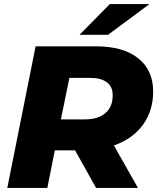

<svg xmlns="http://www.w3.org/2000/svg" viewBox="-20 -929 780 949"><path d="M543 -210 662 0H455L351 -186H251L214 0H16L156 -700H455Q589 -700 663 -641Q737 -582 737 -477Q737 -381 686 -311.5Q635 -242 543 -210ZM427 -544H323L281 -339H399Q465 -339 501 -370Q537 -401 537 -458Q537 -501 508 -522.5Q479 -544 427 -544ZM523 -909H719L514 -757H373Z"/></svg>

Font: Idrija
Style: Italic
Weight: 800
Italic angle: -11.3°
Designer: Julieta Ulanovsky
Foundry: Julieta Ulanovsky
Version: Version 7.200